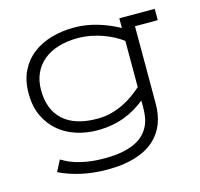

<svg xmlns="http://www.w3.org/2000/svg" viewBox="-100 -586 931 895"><g transform="rotate(-15 365.5 -138.0)"><path d="M313 202.1Q243.2 202.1 184.3 188.5Q125.5 174.8 81.1 152.8L108.9 99.1Q117.7 104.5 133.3 112.5Q148.9 120.6 173.3 128.7Q197.8 136.7 232.2 142.3Q266.6 147.9 313 147.9Q362.8 147.9 399.4 140.6Q436 133.3 462.2 120.4Q488.3 107.4 504.6 90.1Q521 72.8 530.5 52.7Q540 32.7 543.5 10.7Q546.9 -11.2 546.9 -33.2V-67.9Q523.9 -49.8 499 -34.9Q474.1 -20 445.6 -9.3Q417 1.5 384.5 7.3Q352.1 13.2 314 13.2Q263.2 13.2 215.1 -1.7Q167 -16.6 129.9 -47.4Q92.8 -78.1 70.3 -125Q47.9 -171.9 47.9 -235.8Q47.9 -297.4 70.1 -342.8Q92.3 -388.2 130.9 -418.2Q169.4 -448.2 221.2 -463.1Q272.9 -478 332 -478Q361.8 -478 390.6 -473.4Q419.4 -468.8 446.8 -460.4Q474.1 -452.1 499.5 -441.2Q524.9 -430.2 546.9 -418V-464.8H717.8V-410.2H607.9V-35.2Q607.9 17.6 590.8 61Q573.7 104.5 537.8 136Q502 167.5 446 184.8Q390.1 202.1 313 202.1ZM328.1 -39.1Q364.3 -39.1 396.2 -47.6Q428.2 -56.2 455.8 -69.8Q483.4 -83.5 506.1 -100.1Q528.8 -116.7 546.9 -132.8V-356Q528.3 -369.6 505.4 -382.1Q482.4 -394.5 455.3 -404.3Q428.2 -414.1 397.7 -419.9Q367.2 -425.8 333 -425.8Q282.7 -425.8 241.2 -413.1Q199.7 -400.4 170.2 -376.2Q140.6 -352.1 124.3 -316.7Q107.9 -281.2 107.9 -235.8Q107.9 -141.1 164.1 -90.1Q220.2 -39.1 328.1 -39.1Z"/></g></svg>

Font: Stint Ultra Expanded
Style: Regular
Weight: 400
Width: 7
Designer: Astigmatic (AOETI)
Foundry: Astigmatic (AOETI)
Version: Version 1.000